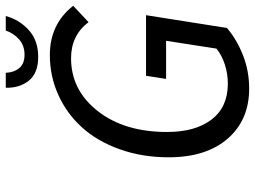

<svg xmlns="http://www.w3.org/2000/svg" viewBox="-128 -735 875 659"><g transform="rotate(-90 309.5 -405.5)"><path d="M337.9 -823.2H389.2Q390.1 -795.9 405 -777.3Q419.9 -758.8 451.2 -758.8Q482.4 -758.8 503.7 -777.3Q524.9 -795.9 534.2 -823.2H584Q571.3 -776.4 535.6 -744.1Q500 -711.9 443.8 -711.9Q387.7 -711.9 362.1 -744.1Q336.4 -776.4 337.9 -823.2ZM335 12.2Q227.1 12.2 163.1 -61.5Q99.1 -135.3 99.1 -264.2Q99.1 -355 126.7 -432.1Q154.3 -509.3 201.7 -561.5Q249 -613.8 313.2 -642.8Q377.4 -671.9 450.2 -671.9Q556.2 -671.9 619.1 -591.8L563 -539.1Q517.6 -599.1 439 -599.1Q329.6 -599.1 257.8 -507.6Q186 -416 186 -270Q186 -172.4 228.8 -116.7Q271.5 -61 352.1 -61Q386.2 -61 418.2 -71.5Q450.2 -82 472.2 -100.1L499 -272.9H368.2L378.9 -341.8H586.9L543 -64Q503.4 -30.3 449.5 -9Q395.5 12.2 335 12.2Z"/></g></svg>

Font: Office Code Pro Italic
Style: Regular
Weight: 400
Italic angle: -9°
Designer: Nathan Rutzky & Paul D. Hunt
Foundry: Adobe Systems Incorporated
Version: Version 1.004;PS 001.004;hotconv 1.0.70;makeotf.lib2.5.58329